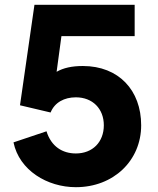

<svg xmlns="http://www.w3.org/2000/svg" viewBox="-20 -765 654 797"><path d="M295 12C451 12 566 -98 566 -245C566 -390 473 -491 324 -491C278 -491 243 -483 215 -467L235 -615H539V-745H123L63 -328L190 -298C207 -340 247 -361 295 -361C364 -361 411 -314 411 -245C411 -175 364 -128 295 -128C240 -128 193 -156 173 -220L36 -174C60 -58 176 12 295 12Z"/></svg>

Font: Mluvka ExtraBold
Style: Regular
Weight: 800
Designer: Modified by Jiří Krblich, Original typeface by Gumpita Rahayu
Foundry: Gumpita Rahayu & Jiří Krblich
Version: Version 2.000;Glyphs 3.1.1 (3134)